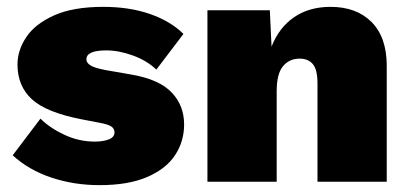

<svg xmlns="http://www.w3.org/2000/svg" viewBox="-20 -530 1196 560"><path d="M270 10Q196 10 130 -12Q64 -34 17 -77L98 -184Q125 -157 167.5 -137Q210 -117 257 -117Q281 -117 297.5 -123.5Q314 -130 314 -144Q314 -154 305.5 -160.5Q297 -167 270 -172L218 -182Q115 -202 73 -240.5Q31 -279 31 -342Q31 -383 56.5 -421.5Q82 -460 137.5 -485Q193 -510 281 -510Q358 -510 418 -489Q478 -468 515 -431L436 -327Q409 -353 368 -368Q327 -383 290 -383Q232 -383 232 -357Q232 -347 243.5 -339.5Q255 -332 286 -326L366 -312Q445 -298 481 -260Q517 -222 517 -167Q517 -118 491 -78Q465 -38 410 -14Q355 10 270 10Z M585 0V-500H767L772 -394Q794 -450 838 -480Q882 -510 944 -510Q1020 -510 1064 -465.5Q1108 -421 1108 -338V0H906V-286Q906 -327 892.5 -343Q879 -359 854 -359Q824 -359 805.5 -337Q787 -315 787 -264V0Z"/></svg>

Font: Work Sans ExtraBold
Style: Regular
Weight: 800
Designer: Wei Huang
Foundry: Wei Huang
Version: Version 2.012; ttfautohint (v1.8.3)